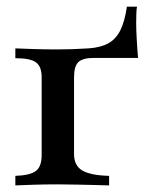

<svg xmlns="http://www.w3.org/2000/svg" viewBox="-20 -563 458 583"><path d="M26.6 0V-29Q71.8 -30.6 89.1 -44Q106.5 -57.3 106.5 -91.9V-328.2Q106.5 -361.3 89.1 -373.8Q71.8 -386.3 26.6 -386.3V-416.1Q44.4 -415.3 81 -414.1Q117.7 -412.9 154 -412.9Q176.6 -412.9 199.2 -413.7Q221.8 -414.5 248.4 -416.1Q285.5 -418.5 308.9 -431.5Q332.3 -444.4 345.6 -471.4Q358.9 -498.4 365.3 -542.7H396Q394.4 -534.7 394 -521.8Q393.5 -508.9 393.5 -492.7Q393.5 -473.4 395.2 -443.5Q396.8 -413.7 399.2 -387.1H263.7Q231.5 -387.1 218.1 -374.6Q204.8 -362.1 204.8 -328.2V-95.2Q204.8 -60.5 229.4 -45.6Q254 -30.6 311.3 -29V0Q295.2 -0.8 269.8 -1.2Q244.4 -1.6 214.9 -2.4Q185.5 -3.2 155.6 -3.2Q115.3 -3.2 79.8 -2Q44.4 -0.8 26.6 0Z"/></svg>

Font: Playfair 5pt SemiExpanded Light SemiBold
Style: Regular
Weight: 600
Version: Version 2.001;gftools[0.9.30]